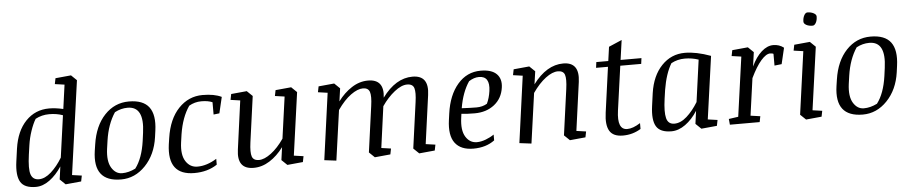

<svg xmlns="http://www.w3.org/2000/svg" viewBox="-43 -1063 6513 1374"><g transform="rotate(-5 3213.5 -376.5)"><path d="M364.3 -182.6 406.2 -483.4Q362.3 -499.5 308.6 -499.5Q254.9 -499.5 209.5 -475.1Q189.9 -443.4 172.6 -392.6Q155.3 -341.8 147.9 -289.1L138.7 -225.1Q124 -121.1 138.2 -81.5Q152.3 -42 195.3 -42Q238.3 -42 283 -81.8Q327.6 -121.6 364.3 -182.6ZM311.5 -540.5Q356.4 -540.5 412.6 -527.8L436.5 -700.7L367.7 -710.4L376 -752L488.3 -762.7L527.8 -724.6L433.6 -51.3L502.9 -41.5L494.6 0L382.3 10.7L342.8 -27.3L355.5 -120.1Q316.4 -60.5 267.8 -24.9Q219.2 10.7 168.9 10.7Q86.4 10.7 58.8 -36.4Q31.2 -83.5 44.9 -182.1L57.6 -273.9Q75.7 -399.4 143.6 -470Q211.4 -540.5 311.5 -540.5Z M888.2 -57.6Q940.9 -126.5 958.5 -250.5L966.3 -308.6Q992.2 -496.6 871.1 -496.6Q823.2 -496.6 778.8 -472.7Q725.1 -392.1 708 -274.4L699.7 -216.3Q688 -127.4 716.8 -80.3Q745.6 -33.2 792.5 -33.2Q839.4 -33.2 888.2 -57.6ZM781.2 10.7Q578.6 10.7 610.8 -209.5L617.7 -254.9Q637.2 -387.2 709.5 -463.9Q781.7 -540.5 884.3 -540.5Q986.8 -540.5 1028.8 -484.4Q1070.8 -428.2 1055.2 -315.9L1048.8 -269.5Q1031.2 -145.5 956.3 -67.4Q881.3 10.7 781.2 10.7Z M1480.5 -482.9Q1449.2 -496.6 1401.4 -496.6Q1353.5 -496.6 1312.5 -472.7Q1258.8 -395 1239.7 -274.4L1231.4 -216.3Q1219.2 -127.4 1249.8 -80.3Q1280.3 -33.2 1333.5 -33.2Q1400.9 -33.2 1471.7 -77.1V-35.2Q1403.3 10.7 1307.6 10.7Q1112.8 10.7 1142.6 -209.5L1149.4 -254.9Q1169.4 -390.1 1241.2 -465.3Q1313 -540.5 1413.6 -540.5Q1498 -540.5 1549.8 -515.1L1522.5 -399.4L1480.5 -394.5Z M1733.4 10.7Q1611.8 10.7 1631.8 -129.9L1679.2 -478.5L1610.4 -488.3L1618.7 -529.8L1731.4 -540.5L1771 -502.4L1725.6 -172.9Q1715.8 -101.1 1726.3 -71.5Q1736.8 -42 1775.9 -42Q1814.9 -42 1863.8 -78.9Q1912.6 -115.7 1956.5 -179.7L1998 -478.5L1929.2 -488.3L1937.5 -529.8L2050.3 -540.5L2089.8 -502.4L2026.9 -51.3L2095.7 -41.5L2087.4 0L1975.1 10.7L1935.5 -27.3L1948.2 -119.1Q1903.8 -59.1 1848.6 -24.2Q1793.5 10.7 1733.4 10.7Z M2704.1 -408.7Q2800.8 -540.5 2921.4 -540.5Q3042 -540.5 3022 -399.9L2974.1 -51.3L3043 -41.5L3034.7 0L2922.4 10.7L2882.8 -27.3L2928.2 -356.9Q2938 -425.8 2928.7 -456.8Q2919.4 -487.8 2878.4 -487.8Q2837.4 -487.8 2787.4 -448.2Q2737.3 -408.7 2695.8 -348.1L2655.3 -51.3L2724.1 -41.5L2715.8 0L2603.5 10.7L2564 -27.3L2609.4 -356.9Q2619.6 -428.2 2609.4 -458Q2599.1 -487.8 2561 -487.8Q2522.9 -487.8 2474.1 -452.6Q2425.3 -417.5 2377.4 -348.6L2327.1 10.7L2241.2 0L2307.1 -478.5L2238.3 -488.3L2246.6 -529.8L2359.4 -540.5L2398.9 -502.4L2385.7 -409.7Q2428.2 -467.8 2484.4 -504.2Q2540.5 -540.5 2602.1 -540.5Q2720.2 -540.5 2704.1 -408.7Z M3253.4 -284.7Q3317.4 -281.2 3359.9 -281.2Q3402.3 -281.2 3435.5 -300.8Q3454.1 -338.9 3461.4 -390.1Q3476.1 -496.6 3395.5 -496.6Q3359.4 -496.6 3322.8 -472.7Q3272.5 -398.4 3253.4 -284.7ZM3411.1 -540.5Q3489.7 -540.5 3525.4 -504.9Q3561 -469.2 3552.2 -407.7Q3541.5 -330.1 3484.4 -285.2Q3427.2 -240.2 3342.8 -240.2Q3286.6 -240.2 3247.6 -245.1L3243.7 -216.3Q3231.4 -127.4 3260.7 -80.3Q3290 -33.2 3340.8 -33.2Q3370.6 -33.2 3404.8 -46.1Q3439 -59.1 3464.4 -77.1V-35.2Q3402.8 10.7 3312 10.7Q3221.7 10.7 3180.4 -43.9Q3139.2 -98.6 3154.8 -209.5L3161.1 -254.9Q3179.2 -385.7 3245.8 -463.1Q3312.5 -540.5 3411.1 -540.5Z M3787.1 -409.7Q3884.8 -540.5 4004.4 -540.5Q4123.5 -540.5 4104.5 -399.9L4056.6 -51.3L4125.5 -41.5L4117.2 0L4004.9 10.7L3965.3 -27.3L4010.7 -356.9Q4020.5 -428.7 4010.7 -458.3Q4001 -487.8 3961.4 -487.8Q3921.9 -487.8 3873.3 -451.2Q3824.7 -414.6 3778.8 -348.6L3728.5 10.7L3642.6 0L3708.5 -478.5L3639.6 -488.3L3647.9 -529.8L3760.7 -540.5L3800.3 -502.4Z M4515.1 -25.4Q4456.5 10.7 4386.2 10.7Q4315.9 10.7 4290.3 -32.7Q4264.6 -76.2 4276.9 -163.1L4321.8 -488.8H4236.3L4241.7 -529.8H4327.6L4341.8 -630.9L4436 -671.4L4416 -529.8H4565.9L4560.5 -488.8H4410.2L4365.7 -169.9Q4346.7 -33.2 4420.9 -33.2Q4461.9 -33.2 4515.1 -67.4Z M4972.7 -483.4Q4926.3 -499.5 4874 -499.5Q4821.8 -499.5 4776.4 -475.1Q4733.9 -404.8 4714.8 -289.1L4705.6 -225.1Q4692.4 -131.3 4703.9 -86.7Q4715.3 -42 4760.3 -42Q4805.2 -42 4849.6 -81.5Q4894 -121.1 4931.2 -182.1ZM4734.4 10.7Q4653.8 10.7 4626 -35.6Q4598.1 -82 4611.8 -182.1L4624.5 -273.9Q4642.6 -397 4711.2 -468.8Q4779.8 -540.5 4878.4 -540.5Q4959.5 -540.5 5063.5 -502.4L5000.5 -51.3L5069.8 -41.5L5061.5 0L4949.2 10.7L4909.7 -27.3L4922.4 -120.1Q4884.3 -60.5 4835 -24.9Q4785.6 10.7 4734.4 10.7Z M5588.9 -515.1 5561.5 -399.4 5509.8 -393.6V-478Q5502.9 -482.9 5486.3 -482.9Q5457 -482.9 5420.2 -440.7Q5383.3 -398.4 5344.7 -317.9L5307.6 -51.3L5377 -41.5L5368.7 0H5154.8L5150.9 -41.5L5219.2 -51.3L5278.8 -478.5L5210 -488.3L5218.3 -529.8L5331.1 -540.5L5370.6 -502.4L5356.4 -400.4Q5387.2 -466.8 5428.5 -503.7Q5469.7 -540.5 5513.2 -540.5Q5556.6 -540.5 5588.9 -515.1Z M5743.2 -688.5Q5743.2 -713.9 5753.2 -732.9Q5763.2 -752 5777.3 -752Q5802.2 -752 5821.5 -741.9Q5840.8 -731.9 5840.8 -717.8Q5840.8 -690.9 5830.6 -672.6Q5820.3 -654.3 5806.6 -654.3Q5779.8 -654.3 5761.5 -664.3Q5743.2 -674.3 5743.2 -688.5ZM5663.6 -529.8 5776.4 -540.5 5815.9 -502.4 5752.9 -51.3 5821.8 -41.5 5813.5 0 5701.2 10.7 5661.6 -27.3 5724.1 -478.5 5655.3 -488.3Z M6216.3 -57.6Q6269 -126.5 6286.6 -250.5L6294.4 -308.6Q6320.3 -496.6 6199.2 -496.6Q6151.4 -496.6 6106.9 -472.7Q6053.2 -392.1 6036.1 -274.4L6027.8 -216.3Q6016.1 -127.4 6044.9 -80.3Q6073.7 -33.2 6120.6 -33.2Q6167.5 -33.2 6216.3 -57.6ZM6109.4 10.7Q5906.7 10.7 5939 -209.5L5945.8 -254.9Q5965.3 -387.2 6037.6 -463.9Q6109.9 -540.5 6212.4 -540.5Q6314.9 -540.5 6356.9 -484.4Q6398.9 -428.2 6383.3 -315.9L6377 -269.5Q6359.4 -145.5 6284.4 -67.4Q6209.5 10.7 6109.4 10.7Z"/></g></svg>

Font: NoticiaText-Italic
Style: Italic
Weight: 400
Italic angle: -8°
Designer: JM Sole
Foundry: JM Sole
Version: Version 1.003